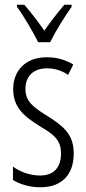

<svg xmlns="http://www.w3.org/2000/svg" viewBox="-20 -785 366 815"><path d="M142 -606H193C216 -653 254 -714 284 -756V-765H253C219 -724 198 -697 168 -655C141 -694 108 -737 83 -765H52V-756C81 -717 118 -653 142 -606ZM293 -134C293 -218 245 -252 179 -294C116 -333 88 -357 88 -408C88 -463 124 -495 179 -495C212 -495 244 -485 269 -467L291 -511C259 -531 221 -542 179 -542C88 -542 36 -485 36 -407C36 -327 84 -290 151 -248C211 -213 239 -189 239 -133C239 -74 208 -40 150 -40C107 -40 64 -56 35 -78V-21C61 -5 102 10 151 10C243 10 293 -44 293 -134Z"/></svg>

Font: Noto Sans Khmer UI ExtraCondensed Light
Style: Regular
Weight: 300
Width: 2
Designer: Danh Hong and the Monotype Design Team
Foundry: Monotype Imaging Inc.
Version: Version 2.002